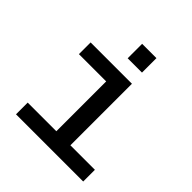

<svg xmlns="http://www.w3.org/2000/svg" viewBox="-193 -850 986 986"><g transform="rotate(45 300.0 -357.0)"><path d="M76 0V-85H284V-447H86V-532H386V-85H564V0ZM278 -609V-714H382V-609Z"/></g></svg>

Font: Geist Mono Medium
Style: Regular
Weight: 500
Monospace: yes
Designer: Basement.studio, Andrés Briganti, Mateo Zaragoza
Foundry: Basement.studio, Vercel, Andrés Briganti, Guido Ferreyra, Mateo Zaragoza
Version: Version 1.500; ttfautohint (v1.8.4.7-5d5b)